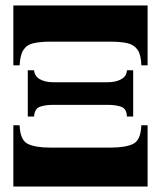

<svg xmlns="http://www.w3.org/2000/svg" viewBox="-20 -685 591 705"><path d="M29 -445V-665H522V-445H499Q498 -484 485 -502.5Q472 -521 447.5 -526.5Q423 -532 385 -532H166Q128 -532 103.5 -526.5Q79 -521 66.5 -502.5Q54 -484 52 -445ZM82 -257V-427H105Q107 -405 126.5 -394Q146 -383 176 -383H375Q405 -383 425 -394Q445 -405 446 -427H469V-257H446Q445 -286 425 -293Q405 -300 375 -300H176Q146 -300 126.5 -293Q107 -286 105 -257ZM29 0V-225H52Q54 -171 81.5 -157Q109 -143 166 -143H385Q442 -143 469.5 -157Q497 -171 499 -225H522V0Z"/></svg>

Font: Bona Nova
Style: Bold
Weight: 700
Designer: Mateusz Machalski
Foundry: Capitalics
Version: Version 4.001; ttfautohint (v1.8.3)